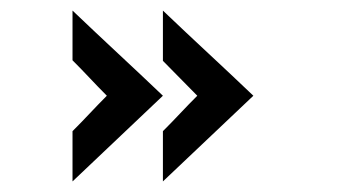

<svg xmlns="http://www.w3.org/2000/svg" viewBox="-20 -420 641 363"><path d="M288 -239 117.1 -77V-172Q134.1 -189 149.6 -205.5Q165.1 -222 182 -239Q165.1 -256 149.6 -272.5Q134.1 -289 117.1 -306V-400Q160.1 -359 202.5 -319.5Q245 -280 288 -239ZM459 -239 288 -77V-172Q305 -189 320.5 -205.5Q336 -222 353 -239Q336 -256 320.5 -272Q305 -288 288 -305V-400Q331 -359 373.5 -319.5Q416 -280 459 -239Z"/></svg>

Font: Josefin Slab Thin
Style: Bold
Weight: 700
Version: Version 2.000